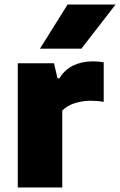

<svg xmlns="http://www.w3.org/2000/svg" viewBox="-20 -828 530 848"><path d="M58.5 0V-548.5H218.5L234 -482H242.5Q265.5 -520.5 303.8 -538.8Q342 -557 390 -557Q403 -557 415.5 -555.8Q428 -554.5 438 -553V-378Q423.5 -381 407.5 -382Q391.5 -383 378 -383Q344 -383 309.5 -372Q275 -361 255 -339.5V0ZM156.5 -613 278.5 -808H490.5L339.5 -613Z"/></svg>

Font: Encode Sans SmExp XBd
Style: Regular
Weight: 800
Width: 6
Designer: Multiple Designers
Foundry: Impallari Type
Version: Version 3.002; ttfautohint (v1.8.3) -l 8 -r 50 -G 200 -x 14 